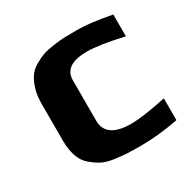

<svg xmlns="http://www.w3.org/2000/svg" viewBox="-121 -608 724 732"><g transform="rotate(-30 241.0 -242.0)"><path d="M464 -7V-103C395.3 -88.3 343.7 -81 309 -81C235 -81 198 -106.7 198 -158V-336C198 -381.3 231.7 -404 299 -404C335 -404 387.7 -396 457 -380V-476C395.7 -488 346.7 -494 310 -494C288 -494 270.2 -493.8 256.5 -493.5C242.8 -493.2 225.8 -491.7 205.5 -489C185.2 -486.3 168.7 -482.8 156 -478.5C143.3 -474.2 129.5 -467.7 114.5 -459C99.5 -450.3 87.8 -439.8 79.5 -427.5C71.2 -415.2 64.2 -399.8 58.5 -381.5C52.8 -363.2 50 -342 50 -318V-157C50 -130.3 53.3 -107.2 60 -87.5C66.7 -67.8 76.8 -52.2 90.5 -40.5C104.2 -28.8 117.8 -19.3 131.5 -12C145.2 -4.7 163.2 0.5 185.5 3.5C207.8 6.5 226.3 8.3 241 9C255.7 9.7 275.3 10 300 10C350.7 10 405.3 4.3 464 -7Z"/></g></svg>

Font: Play
Style: Bold
Weight: 700
Designer: Jonas Hecksher
Foundry: Jonas Hecksher, Playtypeª, e-types AS
Version: Version 1.002